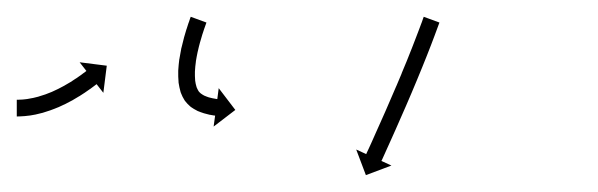

<svg xmlns="http://www.w3.org/2000/svg" viewBox="-20 -555 716 230"><path d="M1.1 -435.5C0.7 -435.5 0.4 -435.5 0.1 -435.5L0.1 -415.5C0.4 -415.5 0.8 -415.5 1.1 -415.5C1.1 -415.5 1.2 -415.5 1.2 -415.5C1.2 -415.5 1.2 -415.5 1.2 -415.5C2.2 -415.5 3.3 -415.5 4.3 -415.6C4.3 -415.6 4.3 -415.6 4.3 -415.6C4.4 -415.6 4.4 -415.6 4.4 -415.6C6 -415.6 7.6 -415.8 9.2 -415.9C9.2 -415.9 9.2 -415.9 9.3 -415.9C9.3 -415.9 9.4 -415.9 9.4 -415.9C11.4 -416.1 13.5 -416.3 15.6 -416.6C15.6 -416.6 15.6 -416.6 15.7 -416.6C15.7 -416.6 15.8 -416.6 15.8 -416.6C18.2 -417 20.7 -417.5 23.1 -417.9C23.1 -417.9 23.2 -418 23.3 -418C23.3 -418 23.4 -418 23.4 -418C26.1 -418.6 28.9 -419.3 31.6 -420C31.6 -420 31.6 -420 31.7 -420.1C31.7 -420.1 31.8 -420.1 31.8 -420.1C34.7 -421 37.6 -421.9 40.5 -422.9C40.5 -422.9 40.6 -422.9 40.6 -422.9C40.7 -422.9 40.7 -423 40.7 -423C43.7 -424.1 46.7 -425.2 49.7 -426.5C49.7 -426.5 49.7 -426.5 49.7 -426.5C49.8 -426.5 49.8 -426.5 49.8 -426.5C52.8 -427.8 55.7 -429.2 58.6 -430.6C58.6 -430.6 58.7 -430.6 58.7 -430.6C58.8 -430.7 58.8 -430.7 58.8 -430.7C61.6 -432.1 64.4 -433.6 67.2 -435.1C67.2 -435.1 67.2 -435.1 67.3 -435.2C67.3 -435.2 67.3 -435.2 67.3 -435.2C69.9 -436.7 72.5 -438.2 75 -439.8C75 -439.8 75.1 -439.8 75.1 -439.8C75.1 -439.8 75.1 -439.8 75.1 -439.8C77.4 -441.3 79.7 -442.7 81.9 -444.2C81.9 -444.2 81.9 -444.2 82 -444.2C82 -444.3 82 -444.3 82 -444.3C83.9 -445.6 85.8 -446.9 87.6 -448.2C87.6 -448.2 87.7 -448.2 87.7 -448.2C87.7 -448.2 87.7 -448.2 87.7 -448.2C89.1 -449.3 90.6 -450.3 92 -451.4C92 -451.4 92 -451.4 92 -451.4C92 -451.4 92 -451.4 92 -451.4C92.9 -452.1 93.9 -452.8 94.8 -453.5L94.8 -453.5L94.8 -453.5C95.1 -453.7 95.4 -454 95.7 -454.2L103.8 -443.8L107.9 -476.3L75.4 -480.4L83.5 -470C83.2 -469.8 82.9 -469.6 82.6 -469.3L82.6 -469.3L82.6 -469.3C81.7 -468.7 80.9 -468 80 -467.4C80 -467.4 80 -467.4 80 -467.4C80 -467.4 80 -467.4 80 -467.4C78.7 -466.4 77.4 -465.4 76 -464.4C76 -464.4 76 -464.5 76 -464.5C76 -464.5 76.1 -464.5 76.1 -464.5C74.3 -463.3 72.5 -462 70.8 -460.8C70.8 -460.8 70.8 -460.8 70.8 -460.8C70.8 -460.9 70.8 -460.9 70.8 -460.9C68.7 -459.5 66.6 -458.1 64.5 -456.7C64.5 -456.7 64.5 -456.8 64.5 -456.8C64.6 -456.8 64.6 -456.8 64.6 -456.8C62.2 -455.4 59.8 -453.9 57.4 -452.6C57.4 -452.6 57.4 -452.6 57.5 -452.6C57.5 -452.6 57.5 -452.6 57.5 -452.6C55 -451.2 52.4 -449.8 49.7 -448.5C49.7 -448.5 49.8 -448.5 49.8 -448.6C49.9 -448.6 49.9 -448.6 49.9 -448.6C47.2 -447.3 44.5 -446 41.8 -444.8C41.8 -444.8 41.8 -444.9 41.9 -444.9C41.9 -444.9 42 -444.9 42 -444.9C39.3 -443.8 36.6 -442.7 33.8 -441.7C33.8 -441.7 33.9 -441.7 33.9 -441.8C34 -441.8 34 -441.8 34 -441.8C31.4 -440.9 28.8 -440.1 26.1 -439.3C26.1 -439.3 26.2 -439.3 26.2 -439.3C26.3 -439.3 26.3 -439.3 26.3 -439.3C23.9 -438.7 21.5 -438.1 19 -437.5C19 -437.5 19.1 -437.5 19.1 -437.5C19.2 -437.5 19.2 -437.6 19.2 -437.6C17.1 -437.1 14.9 -436.7 12.7 -436.4C12.7 -436.4 12.8 -436.4 12.8 -436.4C12.9 -436.4 12.9 -436.4 12.9 -436.4C11.1 -436.2 9.3 -436 7.5 -435.8C7.5 -435.8 7.5 -435.8 7.6 -435.8C7.6 -435.8 7.7 -435.8 7.7 -435.8C6.3 -435.7 4.9 -435.6 3.5 -435.6C3.5 -435.6 3.5 -435.6 3.6 -435.6C3.6 -435.6 3.6 -435.6 3.6 -435.6C2.8 -435.5 1.9 -435.5 1 -435.5C1 -435.5 1 -435.5 1 -435.5C1 -435.5 1.1 -435.5 1.1 -435.5ZM226.7 -526.3C226.9 -526.9 227.1 -527.5 227.3 -528L208.5 -534.9C208.3 -534.3 208.1 -533.7 207.8 -533.1L207.8 -533.1L207.8 -533.1C207.2 -531.4 206.6 -529.7 206.1 -528C206.1 -528 206.1 -528 206.1 -528C206.1 -528 206 -528 206 -528C205.2 -525.4 204.3 -522.8 203.5 -520.2C203.5 -520.2 203.5 -520.1 203.5 -520.1C203.4 -520.1 203.4 -520.1 203.4 -520.1C202.4 -516.7 201.4 -513.3 200.4 -509.9C200.4 -509.9 200.4 -509.9 200.4 -509.9C200.4 -509.8 200.4 -509.8 200.4 -509.8C199.3 -505.8 198.3 -501.8 197.4 -497.8C197.4 -497.8 197.4 -497.8 197.4 -497.7C197.4 -497.7 197.3 -497.7 197.3 -497.7C196.4 -493.3 195.6 -488.9 194.9 -484.4C194.9 -484.4 194.9 -484.4 194.9 -484.3C194.8 -484.2 194.8 -484.2 194.8 -484.2C194.2 -479.6 193.8 -475 193.5 -470.4C193.5 -470.4 193.5 -470.3 193.5 -470.2C193.5 -470.1 193.5 -470 193.5 -470C193.4 -465.6 193.5 -461.1 193.9 -456.7C193.9 -456.7 193.9 -456.6 193.9 -456.4C193.9 -456.3 193.9 -456.1 193.9 -456.1C194.5 -452.2 195.3 -448.3 196.4 -444.5C196.4 -444.5 196.5 -444.3 196.6 -444.1C196.6 -443.9 196.7 -443.7 196.7 -443.7C197.9 -440.5 199.4 -437.5 201.2 -434.7C201.2 -434.7 201.4 -434.5 201.5 -434.3C201.6 -434.1 201.8 -433.9 201.8 -433.9C203.6 -431.5 205.7 -429.4 208 -427.4C208 -427.4 208.1 -427.3 208.3 -427.2C208.5 -427 208.6 -426.9 208.6 -426.9C211 -425.2 213.5 -423.7 216.1 -422.4C216.1 -422.4 216.2 -422.3 216.3 -422.3C216.5 -422.2 216.6 -422.1 216.6 -422.1C219.1 -421.1 221.7 -420.1 224.3 -419.3C224.3 -419.3 224.4 -419.2 224.5 -419.2C224.6 -419.2 224.7 -419.2 224.7 -419.2C226.8 -418.6 229 -418 231.2 -417.5C231.2 -417.5 231.3 -417.5 231.4 -417.5C231.4 -417.5 231.5 -417.5 231.5 -417.5C233 -417.2 234.5 -417 236 -416.7C236 -416.7 236 -416.7 236 -416.7C236 -416.7 236.1 -416.7 236.1 -416.7C236.6 -416.6 237.1 -416.6 237.7 -416.5L235.9 -403.4L261.9 -423.3L242 -449.4L240.3 -436.3C239.8 -436.4 239.3 -436.5 238.8 -436.5C238.8 -436.5 238.9 -436.5 238.9 -436.5C238.9 -436.5 239 -436.5 239 -436.5C237.7 -436.7 236.4 -436.9 235.1 -437.2C235.1 -437.2 235.2 -437.2 235.2 -437.1C235.3 -437.1 235.4 -437.1 235.4 -437.1C233.5 -437.5 231.8 -437.9 230 -438.4C230 -438.4 230.1 -438.4 230.2 -438.4C230.3 -438.4 230.3 -438.3 230.3 -438.3C228.4 -438.9 226.5 -439.7 224.6 -440.5C224.6 -440.5 224.7 -440.4 224.9 -440.4C225 -440.3 225.1 -440.2 225.1 -440.2C223.4 -441.1 221.8 -442.1 220.3 -443.2C220.3 -443.2 220.5 -443 220.6 -442.9C220.8 -442.7 221 -442.6 221 -442.6C219.7 -443.7 218.5 -444.9 217.5 -446.2C217.5 -446.2 217.6 -446 217.8 -445.8C217.9 -445.6 218.1 -445.4 218.1 -445.4C217 -447.2 216.1 -449.1 215.3 -451C215.3 -451 215.4 -450.8 215.5 -450.6C215.5 -450.4 215.6 -450.2 215.6 -450.2C214.7 -453 214.1 -456 213.7 -458.9C213.7 -458.9 213.7 -458.8 213.8 -458.6C213.8 -458.5 213.8 -458.3 213.8 -458.3C213.5 -462.1 213.4 -465.8 213.5 -469.6C213.5 -469.6 213.5 -469.5 213.5 -469.4C213.5 -469.3 213.5 -469.2 213.5 -469.2C213.7 -473.3 214.1 -477.4 214.7 -481.5C214.7 -481.5 214.7 -481.5 214.6 -481.4C214.6 -481.3 214.6 -481.3 214.6 -481.3C215.3 -485.4 216 -489.4 216.9 -493.5C216.9 -493.5 216.9 -493.5 216.9 -493.4C216.9 -493.4 216.9 -493.3 216.9 -493.3C217.7 -497.1 218.7 -500.9 219.7 -504.6C219.7 -504.6 219.7 -504.6 219.7 -504.5C219.7 -504.5 219.7 -504.5 219.7 -504.5C220.6 -507.7 221.5 -510.9 222.5 -514.1C222.5 -514.1 222.5 -514.1 222.5 -514.1C222.5 -514.1 222.5 -514 222.5 -514C223.3 -516.6 224.1 -519.1 225 -521.6C225 -521.6 225 -521.5 225 -521.5C225 -521.5 225 -521.5 225 -521.5C225.5 -523.1 226.1 -524.7 226.7 -526.3L226.7 -526.3ZM505.7 -526.1C506 -526.8 506.2 -527.4 506.4 -528L487.6 -534.9C487.4 -534.2 487.2 -533.6 486.9 -533C486.3 -531.2 485.6 -529.4 485 -527.6L485 -527.6L485 -527.7C484 -524.9 482.9 -522.1 481.9 -519.4L481.9 -519.4L481.9 -519.4C480.5 -515.8 479.2 -512.2 477.8 -508.7L477.8 -508.7L477.8 -508.7C476.2 -504.5 474.5 -500.3 472.9 -496L472.9 -496.1L472.9 -496.1C471 -491.4 469.2 -486.7 467.3 -482L467.3 -482L467.3 -482C465.3 -477.1 463.2 -472.1 461.1 -467.1L461.2 -467.1L461.2 -467.1C459 -462 456.9 -456.9 454.7 -451.7L454.7 -451.7L454.7 -451.8C452.5 -446.7 450.3 -441.6 448.1 -436.5L448.1 -436.5L448.1 -436.5C446 -431.5 443.9 -426.6 441.7 -421.7L441.7 -421.7L441.7 -421.7C439.7 -417.1 437.6 -412.6 435.6 -408L435.6 -408L435.6 -408C433.8 -403.9 432 -399.8 430.1 -395.7C428.6 -392.2 427 -388.8 425.5 -385.3C424.3 -382.7 423.1 -380 421.9 -377.4C421.1 -375.7 420.3 -374 419.5 -372.3C419.3 -371.7 419 -371 418.7 -370.4L406.7 -375.9L418.3 -345.2L448.9 -356.7L436.9 -362.2C437.2 -362.8 437.5 -363.4 437.8 -364C438.5 -365.7 439.3 -367.4 440.1 -369.1C441.3 -371.8 442.5 -374.5 443.7 -377.1C445.2 -380.6 446.8 -384 448.4 -387.5C450.2 -391.6 452 -395.7 453.9 -399.8L453.9 -399.8L453.9 -399.8C455.9 -404.4 458 -409 460 -413.7L460 -413.7L460 -413.7C462.2 -418.6 464.3 -423.6 466.5 -428.5L466.5 -428.5L466.5 -428.5C468.7 -433.6 470.9 -438.8 473.1 -443.9L473.1 -443.9L473.1 -443.9C475.3 -449.1 477.5 -454.3 479.6 -459.4L479.6 -459.4L479.6 -459.4C481.7 -464.5 483.8 -469.5 485.8 -474.5L485.8 -474.5L485.8 -474.5C487.7 -479.3 489.6 -484 491.5 -488.7L491.5 -488.7L491.5 -488.7C493.2 -493 494.8 -497.2 496.5 -501.5L496.5 -501.5L496.5 -501.5C497.9 -505.1 499.2 -508.7 500.6 -512.3L500.6 -512.3L500.6 -512.3C501.7 -515.1 502.7 -517.9 503.7 -520.7L503.7 -520.7L503.7 -520.7C504.4 -522.5 505.1 -524.3 505.7 -526.1Z"/></svg>

Font: FRB American Cursive Just Arrows Extrabold
Style: Bold Italic
Weight: 800
Italic angle: -25°
Version: Version 2.0;Modular Font Editor K font №1